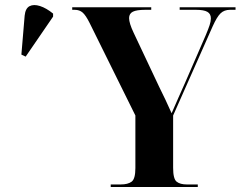

<svg xmlns="http://www.w3.org/2000/svg" viewBox="-20 -743 956 763"><path d="M420 0V-10H460Q488 -10 503 -21Q518 -32 518 -75V-284L336 -652Q321 -682 308.5 -693Q296 -704 277 -704H267V-714H581V-704H557Q523 -704 508 -696.5Q493 -689 493 -671Q493 -651 511 -613L612 -399Q626 -371 637.5 -346.5Q649 -322 662 -293Q675 -323 688.5 -353.5Q702 -384 715 -413L798 -604Q808 -628 813 -643Q818 -658 818 -670Q818 -688 804 -696Q790 -704 759 -704H694V-714H916V-704H894Q871 -704 856.5 -690Q842 -676 825 -638L668 -284V-76Q668 -32 682 -21Q696 -10 722 -10H766V0ZM82 -518 65 -526 78 -681Q81 -710 97.5 -718.5Q114 -727 139 -719Q164 -711 191 -689V-677Z"/></svg>

Font: Noto Serif Display SemiCondensed
Style: Bold
Weight: 700
Width: 4
Designer: Monotype Design Team
Foundry: Monotype Imaging Inc.
Version: Version 2.009